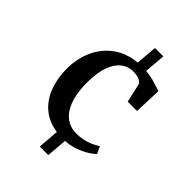

<svg xmlns="http://www.w3.org/2000/svg" viewBox="-230 -784 1019 1019"><g transform="rotate(45 279.5 -275.0)"><path d="M67.5 -266Q67.5 -343.5 96.2 -406.8Q125 -470 179.5 -509.8Q234 -549.5 311 -556.5L321 -676H384L374 -557Q403 -554.5 426 -548.5Q449 -542.5 466.5 -536.5Q484 -530.5 496 -527.5L490 -372.5H420L397 -474.5Q395 -485 385.2 -492.2Q375.5 -499.5 361 -503.2Q346.5 -507 328.5 -507Q290 -507 260 -483.8Q230 -460.5 213 -413.5Q196 -366.5 195.5 -294Q195 -235 206 -190.8Q217 -146.5 237 -117.5Q257 -88.5 284.8 -74Q312.5 -59.5 346 -59.5Q374 -59.5 399.8 -65.5Q425.5 -71.5 446.8 -81.2Q468 -91 482.5 -101L501.5 -61.5Q487 -46 461.2 -30.5Q435.5 -15 402.2 -3.5Q369 8 332 10.5L322.5 126H258.5L268 7.5Q201 -2.5 156.8 -40Q112.5 -77.5 90.2 -135.8Q68 -194 67.5 -266Z"/></g></svg>

Font: Merriweather 48pt SemiBold
Style: Regular
Weight: 600
Version: Version 2.100